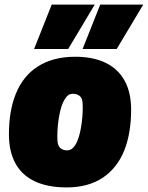

<svg xmlns="http://www.w3.org/2000/svg" viewBox="-20 -809 646 839"><path d="M271 10Q190 10 133.5 -16Q77 -42 48 -94Q19 -146 19 -222Q19 -273 26.5 -317.5Q34 -362 49.5 -400Q65 -438 88.5 -467.5Q112 -497 144.5 -518Q177 -539 218 -550Q259 -561 309 -561Q386 -561 440.5 -535Q495 -509 524 -457.5Q553 -406 553 -329Q553 -279 545.5 -234Q538 -189 523 -151.5Q508 -114 484.5 -84Q461 -54 430 -33Q399 -12 359 -1Q319 10 271 10ZM276 -152Q289 -153 299 -163Q309 -173 316.5 -189.5Q324 -206 329 -227.5Q334 -249 337 -271.5Q340 -294 341 -316.5Q342 -339 341 -357Q340 -382 326.5 -391Q313 -400 296 -399Q283 -399 273 -388.5Q263 -378 255.5 -361.5Q248 -345 243 -323.5Q238 -302 235 -279.5Q232 -257 231 -235Q230 -213 231 -194Q233 -169 246 -160Q259 -151 276 -152ZM341 -595 418 -789H606L490 -595ZM129 -595 206 -789H394L278 -595Z"/></svg>

Font: Georama ExtraCondensed Thin Black
Style: Italic
Weight: 900
Italic angle: -9°
Version: Version 1.001